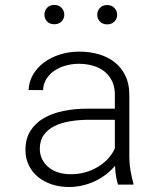

<svg xmlns="http://www.w3.org/2000/svg" viewBox="-20 -747 640 777"><path d="M457.5 0Q452.1 -16.1 449.2 -35.9Q446.3 -55.7 445.3 -76.2Q430.2 -57.6 410.2 -42Q390.1 -26.4 366.5 -14.9Q342.8 -3.4 315.4 3.2Q288.1 9.8 258.3 9.8Q221.2 9.8 189.2 -1Q157.2 -11.7 133.5 -31.2Q109.9 -50.8 96.4 -78.4Q83 -106 83 -140.1Q83 -185.5 103 -217.3Q123 -249 157.2 -268.8Q191.4 -288.6 236.3 -297.9Q281.2 -307.1 330.6 -307.1H444.8V-367.2Q444.3 -397 433.1 -419.7Q421.9 -442.4 402.6 -457.8Q383.3 -473.1 356.7 -481Q330.1 -488.8 298.8 -488.8Q270.5 -488.8 244.9 -481.4Q219.2 -474.1 199.5 -460.4Q179.7 -446.8 167.5 -427Q155.3 -407.2 154.3 -382.3L95.7 -382.8Q97.2 -416.5 113.5 -444.8Q129.9 -473.1 157.7 -493.9Q185.5 -514.6 222.4 -526.4Q259.3 -538.1 301.3 -538.1Q343.3 -538.1 380.1 -527.3Q417 -516.6 444.1 -495.1Q471.2 -473.6 487.1 -441.4Q502.9 -409.2 503.4 -366.2V-110.4Q503.4 -84 508.1 -57.1Q512.7 -30.3 519.5 -5.9L520 0ZM264.6 -42Q295.4 -41.5 323.5 -49.3Q351.6 -57.1 375 -71Q398.4 -85 416.5 -104.2Q434.6 -123.5 444.8 -146.5V-262.2H338.4Q299.8 -262.2 264.2 -256.3Q228.5 -250.5 201.2 -237.1Q173.8 -223.6 157.5 -201.2Q141.1 -178.7 141.1 -145Q141.1 -121.1 150.9 -102.1Q160.6 -83 177.2 -69.6Q193.8 -56.2 216.3 -49.1Q238.8 -42 264.6 -42ZM159.7 -687.5Q159.7 -703.6 170.4 -715.3Q181.2 -727.1 199.7 -727.1Q218.3 -727.1 229.2 -715.3Q240.2 -703.6 240.2 -687.5Q240.2 -671.9 229.2 -660.4Q218.3 -648.9 199.7 -648.9Q181.2 -648.9 170.4 -660.4Q159.7 -671.9 159.7 -687.5ZM373.5 -687Q373.5 -703.1 384.3 -714.8Q395 -726.6 413.6 -726.6Q432.1 -726.6 443.1 -714.8Q454.1 -703.1 454.1 -687Q454.1 -671.4 443.1 -659.9Q432.1 -648.4 413.6 -648.4Q395 -648.4 384.3 -659.9Q373.5 -671.4 373.5 -687Z"/></svg>

Font: Roboto Mono Light
Style: Regular
Weight: 300
Designer: Google
Version: Version 2.000985; 2015; ttfautohint (v1.3)